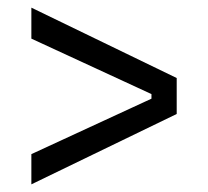

<svg xmlns="http://www.w3.org/2000/svg" viewBox="-20 -571 544 502"><path d="M62 -89V-168L376 -313V-325L62 -470V-551L442 -367V-273Z"/></svg>

Font: Bricolage Grotesque 96pt ExtraBold Light
Style: Regular
Weight: 300
Version: Version 1.001;gftools[0.9.33.dev8+g029e19f]